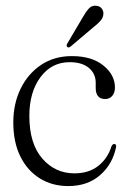

<svg xmlns="http://www.w3.org/2000/svg" viewBox="-20 -634 436 664"><path d="M377.5 -331.5Q377.5 -313 368 -302.2Q358.5 -291.5 344 -291.5Q311 -291.5 311 -330V-348Q311 -379.5 287.2 -399.2Q263.5 -419 221 -419Q158.5 -419 120 -367.2Q81.5 -315.5 81.5 -233Q81.5 -137.5 126 -86Q170.5 -34.5 237.5 -34.5Q287 -34.5 319.8 -60.2Q352.5 -86 365.5 -128Q369.5 -136 375 -136Q383 -136 381.5 -125.5Q369.5 -66 326 -28.2Q282.5 9.5 216 9.5Q160.5 9.5 117.5 -17.2Q74.5 -44 50.2 -93.2Q26 -142.5 26 -210.5Q26 -275 51.2 -327Q76.5 -379 122 -409.5Q167.5 -440 228.5 -440Q297.5 -440 337.5 -407.5Q377.5 -375 377.5 -331.5ZM265.5 -573Q277 -593.5 287.5 -604.8Q298 -616 313 -614Q325.5 -613 332 -604.2Q338.5 -595.5 337.5 -585Q336.5 -572 327.2 -561.8Q318 -551.5 304.5 -541L223.5 -472.5Q216.5 -467.5 212.5 -472Q208 -476 213 -484Z"/></svg>

Font: Fraunces 144pt S050 Light
Style: Regular
Weight: 300
Version: Version 1.000; ttfautohint (v1.8.3)